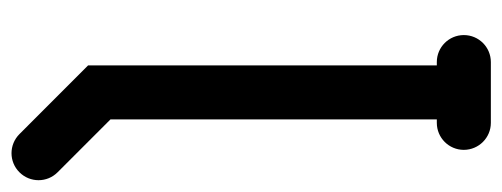

<svg xmlns="http://www.w3.org/2000/svg" viewBox="-361 -575 861 329"><g transform="rotate(-90 69.5 -410.5)"><path d="M23.5 0.1H75.6H127.6C153.2 0.1 173.9 -20.6 173.9 -46.2C173.9 -71.8 153.2 -92.5 127.6 -92.5H121.9V-690.1L4.2 -807.7C-13.9 -825.8 -43.2 -825.8 -61.2 -807.7C-79.3 -789.6 -79.3 -760.3 -61.2 -742.3L29.4 -651.7V-92.5H23.5C-2.1 -92.5 -22.8 -71.8 -22.8 -46.2C-22.7 -20.6 -2 0.1 23.5 0.1Z"/></g></svg>

Font: Cactron
Style: Regular
Weight: 400
Version: Version 1.0